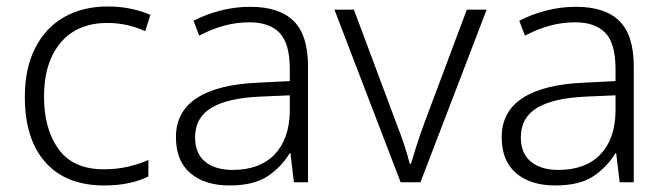

<svg xmlns="http://www.w3.org/2000/svg" viewBox="-20 -562 2056 592"><path d="M300.8 9.8Q183.6 9.8 120.1 -61.5Q56.6 -132.8 56.6 -263.2Q56.6 -352.5 88.9 -414.6Q120.6 -477.1 178.2 -509.5Q235.8 -542 311.5 -542Q350.6 -542 384 -534.9Q417.5 -527.8 443.8 -516.1L427.7 -465.8Q372.1 -491.2 311.5 -491.2Q217.8 -491.2 166.7 -430.2Q115.7 -369.1 115.7 -264.2Q115.7 -164.1 160.6 -102.1Q205.6 -40 299.8 -40Q339.8 -40 374.8 -48.1Q409.7 -56.2 437.5 -68.8V-18.1Q411.6 -4.9 377.7 2.4Q343.8 9.8 300.8 9.8Z M751.5 -541Q841.3 -541 885.5 -497.1Q929.7 -453.1 929.7 -357.9V0H886.2L875.5 -89.8H873.5Q845.7 -44.9 803.5 -17.6Q761.2 9.8 687.5 9.8Q611.3 9.8 566.9 -28.1Q522.5 -65.9 522.5 -139.2Q522.5 -217.8 586.9 -259.8Q651.4 -301.8 776.4 -307.1L873.5 -312V-349.1Q873.5 -428.2 842 -460.7Q810.5 -493.2 749.5 -493.2Q708.5 -493.2 670.4 -482.7Q632.3 -472.2 594.2 -452.1L576.7 -498Q613.3 -517.1 658.4 -529.1Q703.6 -541 751.5 -541ZM873.5 -216.8V-268.1L783.7 -264.2Q681.6 -259.8 631.6 -229.5Q581.5 -199.2 581.5 -138.2Q581.5 -88.9 612.5 -63.5Q643.6 -38.1 697.3 -38.1Q780.3 -38.1 825.9 -85Q871.6 -131.8 873.5 -216.8Z M1480.5 -532.2 1276.4 0H1215.3L1011.2 -532.2H1071.3L1203.1 -179.2Q1216.3 -146 1226.8 -114Q1237.3 -82 1243.2 -57.1H1247.1Q1254.4 -82 1264.9 -114.5Q1275.4 -147 1287.1 -179.2L1419.4 -532.2Z M1755.9 -541Q1845.7 -541 1889.9 -497.1Q1934.1 -453.1 1934.1 -357.9V0H1890.6L1879.9 -89.8H1877.9Q1850.1 -44.9 1807.9 -17.6Q1765.6 9.8 1691.9 9.8Q1615.7 9.8 1571.3 -28.1Q1526.9 -65.9 1526.9 -139.2Q1526.9 -217.8 1591.3 -259.8Q1655.8 -301.8 1780.8 -307.1L1877.9 -312V-349.1Q1877.9 -428.2 1846.4 -460.7Q1814.9 -493.2 1753.9 -493.2Q1712.9 -493.2 1674.8 -482.7Q1636.7 -472.2 1598.6 -452.1L1581.1 -498Q1617.7 -517.1 1662.8 -529.1Q1708 -541 1755.9 -541ZM1877.9 -216.8V-268.1L1788.1 -264.2Q1686 -259.8 1636 -229.5Q1585.9 -199.2 1585.9 -138.2Q1585.9 -88.9 1616.9 -63.5Q1647.9 -38.1 1701.7 -38.1Q1784.7 -38.1 1830.3 -85Q1876 -131.8 1877.9 -216.8Z"/></svg>

Font: Nokora Light
Style: Regular
Weight: 300
Designer: Danh Hong
Version: Version 8.000; ttfautohint (v1.8.3)